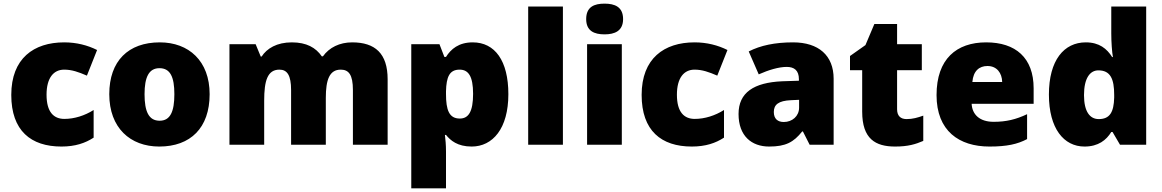

<svg xmlns="http://www.w3.org/2000/svg" viewBox="-20 -796 6390 1056"><path d="M318 10C394 10 449 -9 495 -39V-191C446 -160 389 -142 334 -142C276 -142 236 -179 236 -275C236 -368 275 -413 333 -413C375 -413 412 -400 458 -380L514 -521C462 -547 401 -563 333 -563C166 -563 42 -475 42 -274C42 -77 150 10 318 10Z M1133 -278C1133 -461 1018 -563 859 -563C686 -563 581 -461 581 -278C581 -93 696 10 856 10C1028 10 1133 -93 1133 -278ZM775 -278C775 -372 799 -421 857 -421C917 -421 939 -372 939 -278C939 -183 917 -132 858 -132C798 -132 775 -183 775 -278Z M1917 -563C1848 -563 1791 -535 1756 -486H1750C1717 -534 1666 -563 1585 -563C1503 -563 1448 -530 1419 -485H1414L1386 -553H1242V0H1433V-242C1433 -352 1451 -413 1517 -413C1560 -413 1581 -381 1581 -301V0H1772V-258C1772 -357 1792 -413 1854 -413C1898 -413 1921 -385 1921 -301V0H2112V-360C2112 -502 2043 -563 1917 -563Z M2580 -563C2503 -563 2460 -526 2433 -483H2424L2397 -553H2242V240H2433V38C2433 -1 2430 -29 2427 -54H2433C2457 -24 2496 10 2574 10C2690 10 2776 -89 2776 -278C2776 -462 2702 -563 2580 -563ZM2508 -413C2556 -413 2582 -377 2582 -280C2582 -182 2557 -144 2509 -144C2450 -144 2433 -191 2433 -279V-294C2435 -373 2452 -413 2508 -413Z M3076 0V-760H2885V0Z M3305 -776C3249 -776 3204 -759 3204 -691C3204 -625 3249 -607 3305 -607C3360 -607 3407 -625 3407 -691C3407 -759 3360 -776 3305 -776ZM3400 -553H3209V0H3400Z M3785 10C3861 10 3916 -9 3962 -39V-191C3913 -160 3856 -142 3801 -142C3743 -142 3703 -179 3703 -275C3703 -368 3742 -413 3800 -413C3842 -413 3879 -400 3925 -380L3981 -521C3929 -547 3868 -563 3800 -563C3633 -563 3509 -475 3509 -274C3509 -77 3617 10 3785 10Z M4342 -563C4242 -563 4162 -546 4098 -513L4153 -387C4207 -411 4263 -428 4307 -428C4348 -428 4374 -409 4374 -360V-352L4282 -349C4126 -342 4042 -287 4042 -169C4042 -48 4114 10 4210 10C4302 10 4345 -14 4392 -73H4396L4433 0H4565V-363C4565 -491 4482 -563 4342 -563ZM4331 -245 4375 -247V-204C4375 -157 4337 -125 4291 -125C4258 -125 4236 -142 4236 -180C4236 -220 4261 -242 4331 -245Z M4966 -141C4933 -141 4914 -159 4914 -195V-410H5050V-553H4914V-664H4789L4740 -548L4655 -488V-410H4722V-182C4722 -32 4795 10 4903 10C4975 10 5016 -3 5058 -21V-160C5027 -149 5000 -141 4966 -141Z M5404 -563C5241 -563 5131 -472 5131 -273C5131 -76 5255 10 5422 10C5518 10 5576 -3 5629 -31V-168C5568 -139 5514 -126 5445 -126C5367 -126 5327 -167 5324 -225H5665V-310C5665 -479 5565 -563 5404 -563ZM5411 -433C5463 -433 5491 -394 5492 -345H5328C5333 -406 5366 -433 5411 -433Z M5945 10C6021 10 6065 -26 6092 -70H6099L6140 0H6284V-760H6092V-612C6092 -565 6096 -510 6101 -482H6097C6068 -528 6026 -563 5952 -563C5832 -563 5749 -465 5749 -276C5749 -89 5831 10 5945 10ZM6023 -141C5975 -141 5942 -181 5942 -273C5942 -366 5975 -409 6021 -409C6088 -409 6108 -361 6108 -274V-259C6106 -179 6084 -141 6023 -141Z"/></svg>

Font: Noto Sans Tamil Black
Style: Regular
Weight: 900
Designer: Jelle Bosma - Monotype Design Team
Foundry: Monotype Imaging Inc.
Version: Version 2.004